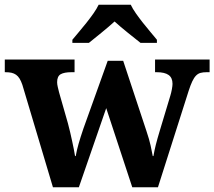

<svg xmlns="http://www.w3.org/2000/svg" viewBox="-23 -786 900 806"><path d="M494.1 -530.8 591.8 -235.8Q604 -199.7 609.4 -174.6Q614.7 -149.4 618.2 -130.9H621.1Q623.5 -143.6 625.7 -154.8Q627.9 -166 631.1 -178.2Q634.3 -190.4 638.2 -204.8Q642.1 -219.2 647.9 -237.8L691.9 -383.8Q695.8 -396.5 698.5 -411.1Q701.2 -425.8 701.2 -434.1Q701.2 -459.5 684.8 -471.2Q668.5 -482.9 634.8 -482.9H627.9V-536.1H856.9V-482.9H844.2Q829.6 -482.9 818.8 -480Q808.1 -477.1 799.8 -468.5Q791.5 -460 784.2 -444.6Q776.9 -429.2 769 -404.8L640.1 0H532.2L422.9 -332L308.1 0H199.2L70.8 -430.2Q65.4 -445.8 59.1 -456.1Q52.7 -466.3 44.4 -472.2Q36.1 -478 25.4 -480.5Q14.6 -482.9 0 -482.9H-2.9V-536.1H290V-482.9H276.9Q246.6 -482.9 231.7 -474.4Q216.8 -465.8 216.8 -440.9Q216.8 -432.6 219.5 -420.9Q222.2 -409.2 225.1 -397.9L262.2 -268.1Q267.1 -250 271.5 -231Q275.9 -211.9 279.8 -193.8Q283.7 -175.8 286.9 -159.7Q290 -143.6 292 -130.9H294.9Q299.3 -155.8 306.9 -182.4Q314.5 -209 327.1 -246.1L429.2 -530.8ZM280.8 -619.1Q292.5 -633.3 308.3 -651.9Q324.2 -670.4 339.8 -690.2Q355.5 -710 369.4 -729.7Q383.3 -749.5 391.1 -766.1H525.9Q533.7 -749.5 547.6 -729.7Q561.5 -710 577.1 -690.2Q592.8 -670.4 608.4 -651.9Q624 -633.3 635.7 -619.1V-606H566.9Q556.6 -614.3 542.5 -625.5Q528.3 -636.7 513.2 -648.9Q498 -661.1 483.6 -673.3Q469.2 -685.5 458 -695.8Q446.8 -685.5 432.4 -673.3Q418 -661.1 403.1 -648.9Q388.2 -636.7 374.3 -625.5Q360.4 -614.3 350.1 -606H280.8Z"/></svg>

Font: Droid Serif
Style: Bold
Weight: 700
Designer: Monotype Design team
Foundry: Monotype Imaging Inc.
Version: Version 1.03